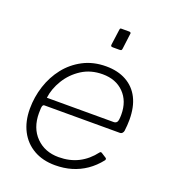

<svg xmlns="http://www.w3.org/2000/svg" viewBox="-137 -844 852 956"><g transform="rotate(20 289.0 -366.0)"><path d="M263 10Q198 10 150 -17.5Q102 -45 76 -95Q50 -145 50 -212Q50 -274 69 -332.5Q88 -391 124.5 -437.5Q161 -484 214.5 -512Q268 -540 336 -540Q398 -540 443 -515Q488 -490 511.5 -443.5Q535 -397 535 -329Q535 -315 534 -300.5Q533 -286 531 -270Q530 -263 525 -257.5Q520 -252 512 -252H112Q106 -252 103 -244.5Q100 -237 100 -207Q100 -128 146.5 -81Q193 -34 266 -34Q325 -34 371 -57.5Q417 -81 451 -126Q455 -130 457.5 -129.5Q460 -129 463 -127L488 -111Q494 -107 490 -99Q461 -62 426 -38Q391 -14 350.5 -2Q310 10 263 10ZM465 -292Q476 -292 482 -300Q488 -308 488 -340Q488 -411 445.5 -454Q403 -497 333 -497Q270 -497 222.5 -466.5Q175 -436 146 -388.5Q117 -341 111 -292ZM392 -730 382 -651Q381 -644 378.5 -642Q376 -640 368 -640H334Q326 -640 324 -643Q322 -646 323 -652L334 -733Q335 -739 336.5 -740.5Q338 -742 343 -742H384Q389 -742 391.5 -739Q394 -736 392 -730Z"/></g></svg>

Font: Libre Franklin Thin ExtraLight
Style: Italic
Weight: 250
Italic angle: -8°
Version: Version 3.000